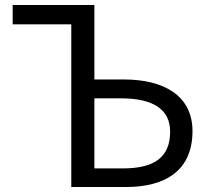

<svg xmlns="http://www.w3.org/2000/svg" viewBox="-20 -753 845 773"><path d="M267 0H487C649 0 755 -69 755 -225C755 -369 638 -433 480 -433H360V-733H31V-655H267ZM360 -75V-357H468C596 -357 665 -313 665 -223C665 -119 600 -75 475 -75Z"/></svg>

Font: GenYoGothic2 TW R
Style: Regular
Weight: 400
Version: Version 2.100;PS 2.1;hotconv 16.6.51;makeotf.lib2.5.65220 DE